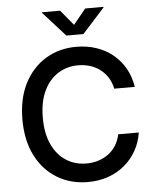

<svg xmlns="http://www.w3.org/2000/svg" viewBox="-62 -996 856 1058"><g transform="rotate(-5 366.0 -467.0)"><path d="M381.8 10.3Q286.6 10.3 211.7 -34.9Q136.7 -80.1 94 -164.1Q51.3 -248 51.3 -363.3Q51.3 -479.5 94.2 -563.2Q137.2 -647 211.9 -692.4Q286.6 -737.8 381.8 -737.8Q439.9 -737.8 491 -720.9Q542 -704.1 582 -671.9Q622.1 -639.6 648.4 -593.8Q674.8 -547.9 684.1 -489.7H570.3Q563 -524.9 545.9 -551.8Q528.8 -578.6 504.2 -597.4Q479.5 -616.2 448.5 -625.7Q417.5 -635.3 383.3 -635.3Q319.3 -635.3 269.8 -603Q220.2 -570.8 192.1 -510.3Q164.1 -449.7 164.1 -363.3Q164.1 -276.9 192.4 -216.3Q220.7 -155.8 270 -124Q319.3 -92.3 382.8 -92.3Q417.5 -92.3 448.2 -102.1Q479 -111.8 503.9 -130.1Q528.8 -148.4 545.9 -175.5Q563 -202.6 570.3 -237.3H684.1Q675.8 -182.6 650.1 -137.5Q624.5 -92.3 585 -59.1Q545.4 -25.9 493.9 -7.8Q442.4 10.3 381.8 10.3ZM310.5 -943.8 380.4 -859.4 449.2 -943.8H550.3V-940.4L427.2 -804.2H333L210.4 -940.4V-943.8Z"/></g></svg>

Font: V-Inter
Style: Medium-500
Weight: 500
Designer: Rasmus Andersson
Foundry: rsms
Version: Version 4.000;git-4146feb